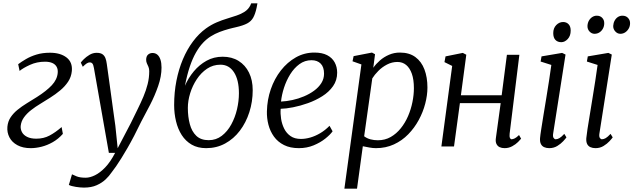

<svg xmlns="http://www.w3.org/2000/svg" viewBox="-20 -882 3814 1156"><path d="M165 10Q117.5 10 84.8 -7.8Q52 -25.5 36.8 -55Q21.5 -84.5 24.5 -119Q27.5 -151 44 -175.8Q60.5 -200.5 85.8 -221Q111 -241.5 141.2 -260Q171.5 -278.5 202.5 -298Q260 -334.5 292 -368.8Q324 -403 327.5 -443Q329.5 -464.5 321 -479.8Q312.5 -495 294.8 -502.8Q277 -510.5 251 -510.5Q202 -510.5 160.5 -491.5Q119 -472.5 98 -455L89.5 -495.5Q109.5 -510.5 136.8 -526.5Q164 -542.5 199.8 -553.5Q235.5 -564.5 281 -564.5Q343.5 -564.5 380.5 -536Q417.5 -507.5 412.5 -454Q409 -418.5 390 -390Q371 -361.5 342.5 -337.8Q314 -314 282.5 -294.2Q251 -274.5 222 -256.5Q193.5 -239.5 167.5 -219.2Q141.5 -199 124.5 -175.5Q107.5 -152 104.5 -123.5Q103 -103.5 112.5 -86Q122 -68.5 143.5 -57.8Q165 -47 198.5 -47Q243 -47 278.2 -65.8Q313.5 -84.5 351 -117L358.5 -76Q331 -45 297.5 -26Q264 -7 229.8 1.5Q195.5 10 165 10Z M545.5 -472.5Q542 -493 536 -499.8Q530 -506.5 521.5 -506.5Q511.5 -506.5 501.8 -500Q492 -493.5 478.5 -480L466.5 -505Q470.5 -511.5 484.5 -525.5Q498.5 -539.5 518.8 -551.8Q539 -564 562 -564Q584.5 -564 596.8 -555.5Q609 -547 614.8 -532Q620.5 -517 623 -497Q629.5 -450.5 636 -404Q642.5 -357.5 648.8 -311Q655 -264.5 661.5 -218Q668 -171.5 674.5 -125L688.5 10.5L768 -141.5Q788.5 -184 808 -223.2Q827.5 -262.5 843.5 -300.2Q859.5 -338 869 -375.8Q878.5 -413.5 878.5 -453.5Q878.5 -468.5 873.8 -479.5Q869 -490.5 864.5 -500.2Q860 -510 860 -521.5Q860 -543 871.2 -553Q882.5 -563 898.5 -563Q915.5 -563 927.5 -552.8Q939.5 -542.5 946 -523Q952.5 -503.5 952.5 -475.5Q952.5 -422 932.2 -363.8Q912 -305.5 883.5 -250.5Q855 -195.5 830.5 -150Q808.5 -104.5 787.8 -64.5Q767 -24.5 747.5 9.2Q728 43 710.8 70.5Q693.5 98 678.8 119.5Q664 141 651.5 156.5Q638 177 616 198Q594 219 562 233.2Q530 247.5 485.5 247.5Q464 247.5 436.8 243.2Q409.5 239 394.5 231.5L413.5 167.5Q421.5 172 441.8 180Q462 188 496 188Q521.5 188 551.8 173.2Q582 158.5 613.5 125.8Q645 93 673 38.5H635.5Z M1530 -862 1525 -835.5Q1517 -798 1504.5 -775.8Q1492 -753.5 1468 -740.8Q1444 -728 1400 -718Q1391 -716 1380.8 -713.5Q1370.5 -711 1359 -708Q1329.5 -700 1302 -689.5Q1274.5 -679 1249.2 -663.2Q1224 -647.5 1201.5 -623.5Q1179 -599.5 1159 -564.2Q1139 -529 1122.5 -480Q1106 -431 1093.5 -365.5Q1114 -413 1147 -452.5Q1180 -492 1223.5 -516.2Q1267 -540.5 1320.5 -540.5Q1376 -540.5 1416.5 -515.2Q1457 -490 1479.2 -444.8Q1501.5 -399.5 1501.5 -339Q1501.5 -269.5 1481.2 -206.5Q1461 -143.5 1424 -94.8Q1387 -46 1335.5 -18Q1284 10 1221.5 10Q1170.5 10 1134 -11.2Q1097.5 -32.5 1074.2 -68.8Q1051 -105 1039.8 -151.8Q1028.5 -198.5 1028.5 -249.5Q1028.5 -326 1042.2 -395.8Q1056 -465.5 1081.2 -525.2Q1106.5 -585 1141.8 -632.2Q1177 -679.5 1220.5 -711Q1252 -733.5 1284.2 -747.2Q1316.5 -761 1347.5 -770.2Q1378.5 -779.5 1405.5 -788.8Q1432.5 -798 1453.2 -811.5Q1474 -825 1486.5 -848L1492.5 -862ZM1307.5 -492.5Q1262.5 -492.5 1226.5 -468.2Q1190.5 -444 1164.8 -405Q1139 -366 1125 -320.5Q1111 -275 1111 -232.5Q1111 -179 1122.8 -134.8Q1134.5 -90.5 1162 -64.2Q1189.5 -38 1236.5 -38Q1281 -38 1315.2 -64.2Q1349.5 -90.5 1372.5 -132.8Q1395.5 -175 1407 -224.2Q1418.5 -273.5 1418.5 -320.5Q1418.5 -401 1388.8 -446.8Q1359 -492.5 1307.5 -492.5Z M1982.5 -91.5Q1968.5 -71.5 1939 -47.8Q1909.5 -24 1868.5 -7Q1827.5 10 1779.5 10Q1727 10 1689.8 -8.8Q1652.5 -27.5 1629.5 -59.5Q1606.5 -91.5 1596.2 -131Q1586 -170.5 1587 -211.5Q1588.5 -281.5 1610.5 -345Q1632.5 -408.5 1671.2 -458Q1710 -507.5 1761.2 -536.5Q1812.5 -565.5 1873 -565.5Q1919.5 -565.5 1949.8 -549.8Q1980 -534 1995 -506.5Q2010 -479 2010 -444.5Q2010 -398.5 1985.2 -363.2Q1960.5 -328 1920.5 -302.8Q1880.5 -277.5 1834.2 -261Q1788 -244.5 1744.5 -236Q1701 -227.5 1670 -227Q1667.5 -198 1672.5 -166.2Q1677.5 -134.5 1691.2 -107Q1705 -79.5 1729.5 -62.5Q1754 -45.5 1791.5 -45.5Q1819 -45.5 1848.5 -54Q1878 -62.5 1907.8 -80Q1937.5 -97.5 1964 -124.5ZM1855.5 -519.5Q1815 -519.5 1782.8 -495.8Q1750.5 -472 1727.2 -434.5Q1704 -397 1690 -353.8Q1676 -310.5 1672 -270.5Q1705 -272 1740.8 -279.8Q1776.5 -287.5 1810.2 -301.8Q1844 -316 1871.2 -336Q1898.5 -356 1914.8 -381.8Q1931 -407.5 1931 -438.5Q1931 -478.5 1910.8 -499Q1890.5 -519.5 1855.5 -519.5Z M2053.5 254 2156 -494 2102.5 -513 2109 -544 2219.5 -565.5 2238 -555.5 2227.5 -474Q2243.5 -497 2267.5 -518Q2291.5 -539 2322 -552.2Q2352.5 -565.5 2387.5 -565.5Q2444 -565.5 2480.8 -538.5Q2517.5 -511.5 2535.5 -464Q2553.5 -416.5 2553.5 -355Q2553.5 -308.5 2540.2 -257.8Q2527 -207 2501.2 -159.5Q2475.5 -112 2438 -73.5Q2400.5 -35 2351.5 -12.5Q2302.5 10 2243.5 10Q2225 10 2204.2 6.2Q2183.5 2.5 2164.5 -1.5L2129.5 254ZM2172.5 -61.5Q2189 -49 2210.2 -43.2Q2231.5 -37.5 2255 -37.5Q2298 -37.5 2332.5 -57.2Q2367 -77 2393.2 -109.8Q2419.5 -142.5 2437 -183.2Q2454.5 -224 2463.2 -267.5Q2472 -311 2472 -351Q2472 -402.5 2459.8 -437.5Q2447.5 -472.5 2425.5 -490.8Q2403.5 -509 2373 -509Q2340 -509 2310.2 -493.5Q2280.5 -478 2257.8 -455Q2235 -432 2221.5 -410Z M3048.5 -78Q3046.5 -60 3050.2 -51.8Q3054 -43.5 3059.5 -43.5Q3068.5 -43.5 3079.8 -49.2Q3091 -55 3105 -69L3117.5 -47Q3113 -41 3099 -27Q3085 -13 3064 -1.5Q3043 10 3018 10Q3001 10 2988.2 4Q2975.5 -2 2969 -15.5Q2962.5 -29 2965.5 -50L2994.5 -261H2749L2713.5 0H2637.5L2702.5 -485L2656 -508L2662.5 -542.5L2766.5 -563.5L2787.5 -552.5L2755 -308.5H3000.5L3032 -552H3107Z M3287 10Q3270 10 3256.8 4.2Q3243.5 -1.5 3236.8 -14.8Q3230 -28 3231.5 -50Q3233 -68.5 3238.8 -105Q3244.5 -141.5 3252.2 -189.2Q3260 -237 3268.8 -290Q3277.5 -343 3285.5 -395Q3293.5 -447 3299.5 -491L3235 -511.5L3240.5 -542.5L3364.5 -563.5L3385 -553.5L3310.5 -78.5Q3307.5 -60 3313 -51.8Q3318.5 -43.5 3325.5 -43.5Q3336.5 -43.5 3348.5 -50.5Q3360.5 -57.5 3377.5 -76L3390.5 -55Q3385.5 -47.5 3371.2 -32Q3357 -16.5 3335.5 -3.2Q3314 10 3287 10ZM3359.5 -628Q3337 -628 3324 -641.8Q3311 -655.5 3311 -682.5Q3311 -712.5 3329 -731Q3347 -749.5 3370.5 -749.5Q3390.5 -749.5 3403.2 -736.2Q3416 -723 3416 -698Q3416 -666 3398.2 -647Q3380.5 -628 3359.5 -628Z M3565.5 10Q3548.5 10 3535.2 4.2Q3522 -1.5 3515.2 -14.8Q3508.5 -28 3510 -50Q3511.5 -68.5 3517.2 -105Q3523 -141.5 3530.8 -189.2Q3538.5 -237 3547.2 -290Q3556 -343 3564 -395Q3572 -447 3578 -491L3513.5 -511.5L3519 -542.5L3643 -563.5L3663.5 -553.5L3589 -78.5Q3586 -60 3591.5 -51.8Q3597 -43.5 3604 -43.5Q3615 -43.5 3627 -50.5Q3639 -57.5 3656 -76L3669 -55Q3664 -47.5 3649.8 -32Q3635.5 -16.5 3614 -3.2Q3592.5 10 3565.5 10ZM3559.5 -678.5Q3542.5 -678.5 3529.5 -692.2Q3516.5 -706 3517 -726Q3518 -744.5 3526 -758.2Q3534 -772 3546.5 -779.8Q3559 -787.5 3573 -787.5Q3594 -787.5 3606.2 -774.2Q3618.5 -761 3618 -741.5Q3618 -724 3610 -709.5Q3602 -695 3589 -686.8Q3576 -678.5 3559.5 -678.5ZM3715 -678.5Q3697.5 -678.5 3684.5 -692.8Q3671.5 -707 3672 -726Q3673 -743.5 3680.5 -757.5Q3688 -771.5 3700.2 -779.5Q3712.5 -787.5 3727.5 -787.5Q3749 -787.5 3761.5 -773.8Q3774 -760 3773.5 -742Q3773.5 -724 3765.2 -709.8Q3757 -695.5 3744 -687Q3731 -678.5 3715 -678.5Z"/></svg>

Font: Merriweather 24pt Light
Style: Italic
Weight: 300
Italic angle: -7.8°
Version: Version 2.101